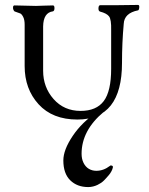

<svg xmlns="http://www.w3.org/2000/svg" viewBox="-20 -472 603 779"><path d="M375 -18H401Q311 57 311 152Q311 173 319 189Q327 205 340.5 213Q354 221 371 221Q400 221 426 201Q429 198 434 200Q439 202 438 207Q435 222 422 238Q422 238 418 242.5Q414 247 411 250.5Q408 254 402 260Q396 266 390 270Q384 274 376 278Q368 282 358 284.5Q348 287 338 287Q293 287 265 259.5Q237 232 237 179Q237 136 275 79.5Q313 23 375 -18ZM80 -204V-372Q80 -392 74 -403.5Q68 -415 62 -417.5Q56 -420 41 -425Q37 -426 34.5 -432Q32 -438 33 -444Q34 -450 39 -450Q55 -450 82 -449Q109 -448 126 -448Q138 -448 156 -449Q174 -450 195 -450Q201 -450 201 -439Q201 -428 195 -426Q156 -421 155 -365V-185Q155 -118 197.5 -70Q240 -22 307 -22Q371 -22 401 -62Q431 -102 431 -193V-350Q432 -393 422.5 -405.5Q413 -418 386 -425Q379 -427 379.5 -439Q380 -451 387 -451H459Q474 -451 499 -451.5Q524 -452 540 -452Q546 -452 545 -441.5Q544 -431 540 -430Q484 -419 482 -375Q475 -298 475 -217Q475 13 294 13Q193 13 136.5 -49Q80 -111 80 -204Z"/></svg>

Font: EB Garamond
Style: SC
Weight: 400
Version: Version 000.010